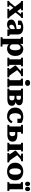

<svg xmlns="http://www.w3.org/2000/svg" viewBox="2634 -3422 1011 6318"><g transform="rotate(90 3139.0 -262.5)"><path d="M582 0H272V-59H274Q288 -59 302.5 -60Q317 -61 326 -63.5Q335 -66 335 -69L211 -234L208 -236L66 -426Q59 -437 52 -442.5Q45 -448 36 -450.5Q27 -453 13 -453V-513H319V-453H316Q303 -453 289.5 -452Q276 -451 267.5 -449.5Q259 -448 259 -445L377 -287L381 -283L522 -94Q531 -82 538.5 -74.5Q546 -67 556 -63Q566 -59 580 -59H582ZM9 0V-59H10Q28 -59 42 -68.5Q56 -78 71 -97L214 -272L271 -239L144 -79Q144 -73 152 -68.5Q160 -64 173 -61.5Q186 -59 199 -59H201V0ZM372 -246 318 -283 438 -434Q438 -440 430.5 -444.5Q423 -449 411 -451Q399 -453 387 -453H384V-513H570V-453Q557 -453 546.5 -448.5Q536 -444 526 -434.5Q516 -425 504 -409Z M958 -309V-250Q924 -245 897.5 -238Q871 -231 851 -221Q831 -211 818.5 -198Q806 -185 799.5 -169Q793 -153 793 -134Q793 -111 800.5 -96Q808 -81 822 -73Q836 -65 855 -65Q878 -65 897 -78Q916 -91 930.5 -113.5Q945 -136 957 -168L959 -100Q945 -65 921.5 -40.5Q898 -16 865.5 -3Q833 10 790 10Q738 10 700.5 -5.5Q663 -21 643 -51.5Q623 -82 623 -126Q623 -168 644.5 -198Q666 -228 708 -249.5Q750 -271 813 -285Q876 -299 958 -309ZM948 0V-99L936 -97V-372Q936 -400 928 -417Q920 -434 903.5 -441.5Q887 -449 863 -449Q827 -449 803.5 -433.5Q780 -418 767 -396Q759 -406 758 -415Q757 -424 761.5 -432.5Q766 -441 776 -447Q786 -453 800 -455V-348H658V-456Q673 -468 702.5 -483.5Q732 -499 777 -511Q822 -523 882 -523Q933 -523 975.5 -513Q1018 -503 1049 -481.5Q1080 -460 1097 -426.5Q1114 -393 1114 -346V-93Q1114 -83 1120 -77Q1126 -71 1136.5 -68Q1147 -65 1163 -63L1167 -62V0Z M1512 223H1202V163H1203Q1218 163 1230 160.5Q1242 158 1249 151.5Q1256 145 1256 133V-415Q1256 -426 1251 -431.5Q1246 -437 1236 -441Q1226 -445 1210 -448L1202 -450V-513H1426V-381L1438 -379V154Q1438 157 1448.5 159Q1459 161 1473 162Q1487 163 1499 163H1512ZM1585 10Q1545 10 1514.5 0.5Q1484 -9 1459 -29Q1434 -49 1413 -80L1417 -194Q1432 -158 1448.5 -132Q1465 -106 1486 -91.5Q1507 -77 1535 -77Q1561 -77 1579.5 -90Q1598 -103 1610 -127.5Q1622 -152 1628 -185.5Q1634 -219 1634 -262Q1634 -304 1628 -336Q1622 -368 1610.5 -390Q1599 -412 1582 -423Q1565 -434 1542 -434Q1514 -434 1492 -419Q1470 -404 1451.5 -375Q1433 -346 1416 -306L1412 -403Q1437 -443 1462.5 -469.5Q1488 -496 1520 -509.5Q1552 -523 1594 -523Q1662 -523 1713.5 -490.5Q1765 -458 1793 -399.5Q1821 -341 1821 -262Q1821 -182 1791 -120.5Q1761 -59 1708 -24.5Q1655 10 1585 10Z M1931 -90V-423Q1931 -441 1916.5 -447Q1902 -453 1879 -453H1878V-513H2162V-453H2159Q2150 -453 2139.5 -452Q2129 -451 2121.5 -449.5Q2114 -448 2114 -444V-69Q2114 -66 2121.5 -63.5Q2129 -61 2139.5 -60.5Q2150 -60 2159 -60H2162V0H1878V-60H1879Q1902 -60 1916.5 -66Q1931 -72 1931 -90ZM2524 0H2217V-60H2220Q2228 -60 2239 -61Q2250 -62 2257.5 -64Q2265 -66 2265 -69L2135 -256V-277L2312 -435Q2312 -443 2299.5 -446.5Q2287 -450 2270.5 -451.5Q2254 -453 2241 -453H2234V-513H2487V-453H2485Q2466 -453 2448.5 -448Q2431 -443 2415.5 -433.5Q2400 -424 2385 -411L2232 -274L2268 -350L2448 -94Q2458 -81 2469.5 -73.5Q2481 -66 2494.5 -63Q2508 -60 2522 -60H2524Z M2707 -583Q2662 -583 2635.5 -605Q2609 -627 2609 -666Q2609 -705 2635.5 -726.5Q2662 -748 2707 -748Q2753 -748 2779.5 -726.5Q2806 -705 2806 -666Q2806 -627 2779.5 -605Q2753 -583 2707 -583ZM2801 -513V-90Q2801 -72 2816.5 -66Q2832 -60 2854 -60H2855V0H2565V-60H2566Q2589 -60 2604 -66Q2619 -72 2619 -90V-415Q2619 -431 2608 -437Q2597 -443 2573 -448L2565 -450V-513Z M2896 -513H3238Q3337 -513 3390 -481.5Q3443 -450 3443 -387Q3443 -347 3418.5 -319Q3394 -291 3349.5 -277Q3305 -263 3243 -263L3278 -289V-255L3248 -280Q3314 -280 3362 -266Q3410 -252 3436 -223Q3462 -194 3462 -148Q3462 -72 3405.5 -36Q3349 0 3246 0H2896V-60H2897Q2920 -60 2934.5 -66Q2949 -72 2949 -90V-423Q2949 -441 2934.5 -447Q2920 -453 2897 -453H2896ZM3132 -67H3200Q3243 -67 3262.5 -89Q3282 -111 3282 -152Q3282 -194 3261 -214.5Q3240 -235 3194 -235H3099V-299H3192Q3218 -299 3234.5 -308Q3251 -317 3258 -334Q3265 -351 3265 -374Q3265 -409 3248 -427Q3231 -445 3194 -445H3132Z M3837 -67Q3873 -67 3899.5 -83.5Q3926 -100 3945 -124.5Q3964 -149 3978 -172L4036 -130Q4015 -89 3984.5 -57.5Q3954 -26 3910.5 -8Q3867 10 3807 10Q3723 10 3658 -22.5Q3593 -55 3556 -114.5Q3519 -174 3519 -256Q3519 -339 3556 -398.5Q3593 -458 3659.5 -490.5Q3726 -523 3816 -523Q3873 -523 3915 -512.5Q3957 -502 3984.5 -488.5Q4012 -475 4025 -464V-330H3886V-459Q3899 -457 3906.5 -450.5Q3914 -444 3917.5 -435.5Q3921 -427 3919.5 -418Q3918 -409 3912 -403Q3900 -423 3878 -435.5Q3856 -448 3825 -448Q3787 -448 3760.5 -425Q3734 -402 3720 -359Q3706 -316 3706 -256Q3706 -212 3715 -176.5Q3724 -141 3740.5 -117Q3757 -93 3781.5 -80Q3806 -67 3837 -67Z M4325 -70H4369Q4416 -70 4438 -96Q4460 -122 4460 -167Q4460 -211 4439 -234.5Q4418 -258 4374 -258H4309V-328H4410Q4529 -328 4584.5 -288.5Q4640 -249 4640 -168Q4640 -86 4580.5 -43Q4521 0 4405 0H4089V-60H4090Q4113 -60 4127.5 -66Q4142 -72 4142 -90V-423Q4142 -441 4127.5 -447Q4113 -453 4090 -453H4089V-513H4379V-453H4370Q4361 -453 4350.5 -452Q4340 -451 4332.5 -449.5Q4325 -448 4325 -444Z M4731 -90V-423Q4731 -441 4716.5 -447Q4702 -453 4679 -453H4678V-513H4962V-453H4959Q4950 -453 4939.5 -452Q4929 -451 4921.5 -449.5Q4914 -448 4914 -444V-69Q4914 -66 4921.5 -63.5Q4929 -61 4939.5 -60.5Q4950 -60 4959 -60H4962V0H4678V-60H4679Q4702 -60 4716.5 -66Q4731 -72 4731 -90ZM5324 0H5017V-60H5020Q5028 -60 5039 -61Q5050 -62 5057.5 -64Q5065 -66 5065 -69L4935 -256V-277L5112 -435Q5112 -443 5099.5 -446.5Q5087 -450 5070.5 -451.5Q5054 -453 5041 -453H5034V-513H5287V-453H5285Q5266 -453 5248.5 -448Q5231 -443 5215.5 -433.5Q5200 -424 5185 -411L5032 -274L5068 -350L5248 -94Q5258 -81 5269.5 -73.5Q5281 -66 5294.5 -63Q5308 -60 5322 -60H5324Z M5915 -256Q5915 -178 5879.5 -117.5Q5844 -57 5778.5 -23.5Q5713 10 5624 10Q5535 10 5469.5 -23.5Q5404 -57 5368.5 -117.5Q5333 -178 5333 -256Q5333 -316 5353 -365Q5373 -414 5411.5 -449Q5450 -484 5503.5 -503.5Q5557 -523 5624 -523Q5690 -523 5743.5 -503.5Q5797 -484 5835.5 -449Q5874 -414 5894.5 -365Q5915 -316 5915 -256ZM5520 -256Q5520 -193 5532 -150Q5544 -107 5567.5 -85Q5591 -63 5624 -63Q5657 -63 5680 -85Q5703 -107 5715 -150Q5727 -193 5727 -256Q5727 -321 5715 -363Q5703 -405 5680 -426.5Q5657 -448 5624 -448Q5591 -448 5567.5 -426.5Q5544 -405 5532 -363Q5520 -321 5520 -256Z M6031 -583Q5999 -583 5979 -605Q5959 -627 5959 -666Q5959 -705 5979 -726.5Q5999 -748 6031 -748Q6064 -748 6083.5 -726.5Q6103 -705 6103 -666Q6103 -627 6083.5 -605Q6064 -583 6031 -583ZM6197 -583Q6165 -583 6145 -605Q6125 -627 6125 -666Q6125 -705 6145 -726.5Q6165 -748 6197 -748Q6230 -748 6249.5 -726.5Q6269 -705 6269 -666Q6269 -627 6249.5 -605Q6230 -583 6197 -583ZM6208 -513V-90Q6208 -72 6223.5 -66Q6239 -60 6261 -60H6262V0H5972V-60H5973Q5996 -60 6011 -66Q6026 -72 6026 -90V-415Q6026 -431 6015 -437Q6004 -443 5980 -448L5972 -450V-513Z"/></g></svg>

Font: Roboto Serif 36pt
Style: Bold
Weight: 700
Version: Version 1.008